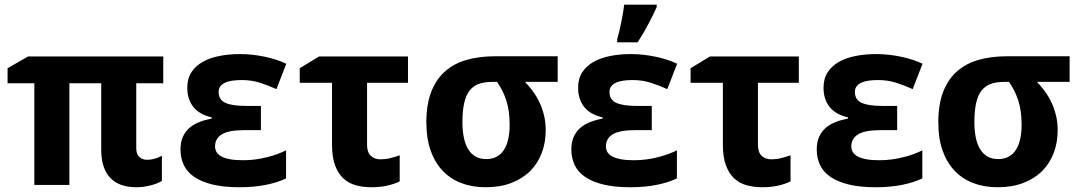

<svg xmlns="http://www.w3.org/2000/svg" viewBox="-20 -786 4586 816"><path d="M605 -106.9Q622.1 -106.9 637.9 -111.6Q653.8 -116.2 668 -124V-17.1Q659.2 -11.7 647.2 -6.8Q635.3 -2 620.8 1.7Q606.4 5.4 591.1 7.6Q575.7 9.8 560.1 9.8Q525.4 9.8 497.6 0.5Q469.7 -8.8 450.4 -28.1Q431.2 -47.4 420.7 -77.6Q410.2 -107.9 410.2 -149.9V-432.1H274.9V0H126V-432.1H12.2V-496.1L99.1 -545.9H673.8V-432.1H559.1V-155.8Q559.1 -130.9 572.3 -118.9Q585.4 -106.9 605 -106.9Z M1088.9 -335.9V-232.9H1018.1Q951.7 -232.9 922.9 -215.1Q894 -197.3 894 -164.1Q894 -150.4 900.4 -139.6Q906.7 -128.9 921.1 -121.1Q935.5 -113.3 958.3 -109.1Q981 -105 1013.2 -105Q1041 -105 1066.9 -108.6Q1092.8 -112.3 1116.2 -118.2Q1139.6 -124 1159.9 -131.6Q1180.2 -139.2 1195.8 -147V-27.8Q1160.6 -10.7 1110.6 -0.5Q1060.5 9.8 997.1 9.8Q931.2 9.8 883.8 -1.7Q836.4 -13.2 805.9 -33.9Q775.4 -54.7 761.2 -84.5Q747.1 -114.3 747.1 -150.9Q747.1 -181.2 756.6 -203.1Q766.1 -225.1 783.4 -241Q800.8 -256.8 825.4 -266.6Q850.1 -276.4 879.9 -282.2V-287.1Q827.1 -299.3 801.5 -331.8Q775.9 -364.3 775.9 -413.1Q775.9 -452.1 793.7 -479.2Q811.5 -506.3 842 -523.4Q872.6 -540.5 913.3 -548.3Q954.1 -556.2 1000 -556.2Q1026.4 -556.2 1053.2 -553.2Q1080.1 -550.3 1105.5 -544.9Q1130.9 -539.6 1154.1 -532Q1177.2 -524.4 1196.8 -515.1L1154.8 -407.2Q1122.6 -421.9 1086.2 -433.8Q1049.8 -445.8 1007.8 -445.8Q985.4 -445.8 967 -443.1Q948.7 -440.4 936 -434.3Q923.3 -428.2 916.3 -418.7Q909.2 -409.2 909.2 -395Q909.2 -362.8 937 -349.4Q964.8 -335.9 1024.9 -335.9Z M1540 -434.1V-170.9Q1540 -139.2 1555.7 -124Q1571.3 -108.9 1596.7 -108.9Q1618.7 -108.9 1638.4 -113.8Q1658.2 -118.7 1678.7 -126V-15.1Q1657.7 -4.4 1626.7 2.7Q1595.7 9.8 1559.1 9.8Q1523.4 9.8 1492.7 1.5Q1461.9 -6.8 1439.5 -27.6Q1417 -48.3 1404.1 -83.3Q1391.1 -118.2 1391.1 -170.9V-434.1H1253.9V-496.1L1335.9 -545.9H1713.9V-434.1Z M2299.3 -231.9Q2299.3 -180.7 2282.7 -136.5Q2266.1 -92.3 2233.9 -59.8Q2201.7 -27.3 2154.1 -8.8Q2106.4 9.8 2043.9 9.8Q1987.3 9.8 1940.9 -7.8Q1894.5 -25.4 1861.3 -60.3Q1828.1 -95.2 1810.1 -146.7Q1792 -198.2 1792 -266.1Q1792 -341.3 1812.3 -394.5Q1832.5 -447.8 1870.4 -481.7Q1908.2 -515.6 1962.2 -531.2Q2016.1 -546.9 2084 -546.9H2350.1V-438H2211.4Q2229.5 -418.9 2245.4 -397.2Q2261.2 -375.5 2273.2 -350.1Q2285.2 -324.7 2292.2 -295.4Q2299.3 -266.1 2299.3 -231.9ZM1945.3 -266.1Q1945.3 -231 1951.2 -202.1Q1957 -173.3 1969.2 -152.8Q1981.4 -132.3 2000.5 -121.1Q2019.5 -109.9 2046.4 -109.9Q2072.8 -109.9 2091.6 -120.4Q2110.4 -130.9 2122.3 -149.9Q2134.3 -168.9 2140.1 -195.6Q2146 -222.2 2146 -254.9Q2146 -314.9 2132.1 -358.2Q2118.2 -401.4 2092.3 -438H2071.3Q2038.6 -438 2014.6 -429.2Q1990.7 -420.4 1975.3 -400.4Q1960 -380.4 1952.6 -347.4Q1945.3 -314.5 1945.3 -266.1Z M2750 -335.9V-232.9H2679.2Q2612.8 -232.9 2584 -215.1Q2555.2 -197.3 2555.2 -164.1Q2555.2 -150.4 2561.5 -139.6Q2567.9 -128.9 2582.3 -121.1Q2596.7 -113.3 2619.4 -109.1Q2642.1 -105 2674.3 -105Q2702.1 -105 2728 -108.6Q2753.9 -112.3 2777.3 -118.2Q2800.8 -124 2821 -131.6Q2841.3 -139.2 2856.9 -147V-27.8Q2821.8 -10.7 2771.7 -0.5Q2721.7 9.8 2658.2 9.8Q2592.3 9.8 2544.9 -1.7Q2497.6 -13.2 2467 -33.9Q2436.5 -54.7 2422.4 -84.5Q2408.2 -114.3 2408.2 -150.9Q2408.2 -181.2 2417.7 -203.1Q2427.2 -225.1 2444.6 -241Q2461.9 -256.8 2486.6 -266.6Q2511.2 -276.4 2541 -282.2V-287.1Q2488.3 -299.3 2462.6 -331.8Q2437 -364.3 2437 -413.1Q2437 -452.1 2454.8 -479.2Q2472.7 -506.3 2503.2 -523.4Q2533.7 -540.5 2574.5 -548.3Q2615.2 -556.2 2661.1 -556.2Q2687.5 -556.2 2714.4 -553.2Q2741.2 -550.3 2766.6 -544.9Q2792 -539.6 2815.2 -532Q2838.4 -524.4 2857.9 -515.1L2815.9 -407.2Q2783.7 -421.9 2747.3 -433.8Q2710.9 -445.8 2668.9 -445.8Q2646.5 -445.8 2628.2 -443.1Q2609.9 -440.4 2597.2 -434.3Q2584.5 -428.2 2577.4 -418.7Q2570.3 -409.2 2570.3 -395Q2570.3 -362.8 2598.1 -349.4Q2626 -335.9 2686 -335.9ZM2603 -619.1Q2607.4 -633.8 2611.8 -652.6Q2616.2 -671.4 2620.4 -691.2Q2624.5 -710.9 2627.7 -730.5Q2630.9 -750 2632.8 -766.1H2771V-755.9Q2755.9 -722.7 2735.8 -684.3Q2715.8 -646 2689.9 -606H2603Z M3201.2 -434.1V-170.9Q3201.2 -139.2 3216.8 -124Q3232.4 -108.9 3257.8 -108.9Q3279.8 -108.9 3299.6 -113.8Q3319.3 -118.7 3339.8 -126V-15.1Q3318.8 -4.4 3287.8 2.7Q3256.8 9.8 3220.2 9.8Q3184.6 9.8 3153.8 1.5Q3123 -6.8 3100.6 -27.6Q3078.1 -48.3 3065.2 -83.3Q3052.2 -118.2 3052.2 -170.9V-434.1H2915V-496.1L2997.1 -545.9H3375V-434.1Z M3793 -335.9V-232.9H3722.2Q3655.8 -232.9 3627 -215.1Q3598.1 -197.3 3598.1 -164.1Q3598.1 -150.4 3604.5 -139.6Q3610.8 -128.9 3625.2 -121.1Q3639.6 -113.3 3662.4 -109.1Q3685.1 -105 3717.3 -105Q3745.1 -105 3771 -108.6Q3796.9 -112.3 3820.3 -118.2Q3843.8 -124 3864 -131.6Q3884.3 -139.2 3899.9 -147V-27.8Q3864.7 -10.7 3814.7 -0.5Q3764.6 9.8 3701.2 9.8Q3635.3 9.8 3587.9 -1.7Q3540.5 -13.2 3510 -33.9Q3479.5 -54.7 3465.3 -84.5Q3451.2 -114.3 3451.2 -150.9Q3451.2 -181.2 3460.7 -203.1Q3470.2 -225.1 3487.5 -241Q3504.9 -256.8 3529.5 -266.6Q3554.2 -276.4 3584 -282.2V-287.1Q3531.2 -299.3 3505.6 -331.8Q3480 -364.3 3480 -413.1Q3480 -452.1 3497.8 -479.2Q3515.6 -506.3 3546.1 -523.4Q3576.7 -540.5 3617.4 -548.3Q3658.2 -556.2 3704.1 -556.2Q3730.5 -556.2 3757.3 -553.2Q3784.2 -550.3 3809.6 -544.9Q3835 -539.6 3858.2 -532Q3881.3 -524.4 3900.9 -515.1L3858.9 -407.2Q3826.7 -421.9 3790.3 -433.8Q3753.9 -445.8 3711.9 -445.8Q3689.5 -445.8 3671.1 -443.1Q3652.8 -440.4 3640.1 -434.3Q3627.4 -428.2 3620.4 -418.7Q3613.3 -409.2 3613.3 -395Q3613.3 -362.8 3641.1 -349.4Q3668.9 -335.9 3729 -335.9Z M4475.1 -231.9Q4475.1 -180.7 4458.5 -136.5Q4441.9 -92.3 4409.7 -59.8Q4377.4 -27.3 4329.8 -8.8Q4282.2 9.8 4219.7 9.8Q4163.1 9.8 4116.7 -7.8Q4070.3 -25.4 4037.1 -60.3Q4003.9 -95.2 3985.8 -146.7Q3967.8 -198.2 3967.8 -266.1Q3967.8 -341.3 3988 -394.5Q4008.3 -447.8 4046.1 -481.7Q4084 -515.6 4137.9 -531.2Q4191.9 -546.9 4259.8 -546.9H4525.9V-438H4387.2Q4405.3 -418.9 4421.1 -397.2Q4437 -375.5 4449 -350.1Q4460.9 -324.7 4468 -295.4Q4475.1 -266.1 4475.1 -231.9ZM4121.1 -266.1Q4121.1 -231 4127 -202.1Q4132.8 -173.3 4145 -152.8Q4157.2 -132.3 4176.3 -121.1Q4195.3 -109.9 4222.2 -109.9Q4248.5 -109.9 4267.3 -120.4Q4286.1 -130.9 4298.1 -149.9Q4310.1 -168.9 4315.9 -195.6Q4321.8 -222.2 4321.8 -254.9Q4321.8 -314.9 4307.9 -358.2Q4293.9 -401.4 4268.1 -438H4247.1Q4214.4 -438 4190.4 -429.2Q4166.5 -420.4 4151.1 -400.4Q4135.7 -380.4 4128.4 -347.4Q4121.1 -314.5 4121.1 -266.1Z"/></svg>

Font: Droid Sans
Style: Bold
Weight: 700
Foundry: Ascender Corporation
Version: Version 1.00 build 112